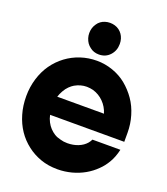

<svg xmlns="http://www.w3.org/2000/svg" viewBox="-204 -1329 1288 1479"><g transform="rotate(20 440.0 -589.5)"><path d="M855 -438V-365H247Q253 -335 266.5 -309.5Q280 -284 297 -266Q316 -246 337 -233Q358 -220 388 -213Q401 -209 415.5 -207Q430 -205 446 -205Q494 -205 534 -221Q574 -237 599 -266Q605 -273 610 -281Q615 -289 619 -297H848Q834 -235 807 -189Q780 -143 747 -112Q709 -74 661.5 -47Q614 -20 558 -5Q531 2 502 6Q473 10 443 10Q366 10 303.5 -12.5Q241 -35 192 -73Q85 -155 45 -292Q25 -360 25 -438Q25 -513 46 -582Q67 -651 105 -705Q144 -760 196.5 -799Q249 -838 312 -859Q376 -880 445 -880Q512 -880 576 -857.5Q640 -835 689 -795Q740 -753 777.5 -699Q815 -645 835 -577Q855 -511 855 -438ZM251 -515H634Q618 -568 580 -606Q543 -643 493 -658Q480 -661 467 -663Q454 -665 440 -665Q389 -665 342 -638Q325 -628 306.5 -610Q288 -592 273 -565Q259 -540 251 -515ZM315 -1061Q315 -1104 339 -1138Q349 -1154 365.5 -1166Q382 -1178 400 -1183Q419 -1189 440 -1189Q460 -1189 479 -1183.5Q498 -1178 515 -1166Q547 -1142 559 -1103Q565 -1083 565 -1061Q565 -1006 530 -968Q495 -930 440 -930Q397 -930 366 -955Q350 -967 339 -982.5Q328 -998 321 -1020Q315 -1039 315 -1061Z"/></g></svg>

Font: Boldonse
Style: Regular
Weight: 400
Designer: Universitype Foundry
Foundry: Universitype Foundry
Version: Version 1.000; ttfautohint (v1.8.4.7-5d5b)